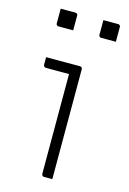

<svg xmlns="http://www.w3.org/2000/svg" viewBox="-116 -812 582 869"><g transform="rotate(15 175.0 -377.5)"><path d="M170 -11Q170 -58 170 -104.5Q170 -151 170 -198Q170 -245 170 -292Q170 -339 170 -385.5Q170 -432 170 -479H150Q139 -479 128 -479Q117 -479 105.5 -479Q94 -479 83 -479Q72 -479 61 -479Q57 -479 53.5 -482.5Q50 -486 50 -490Q50 -499 50 -508Q50 -517 50 -526Q66 -526 82 -526Q98 -526 114 -526Q130 -526 145.5 -526Q161 -526 177 -526Q193 -526 209 -526Q212 -526 214.5 -524.5Q217 -523 218.5 -520.5Q220 -518 220 -515Q220 -461 220 -407.5Q220 -354 220 -301Q220 -248 220 -194.5Q220 -141 220 -87Q220 -73 220 -58.5Q220 -44 220 -29.5Q220 -15 220 0Q210 0 200.5 0Q191 0 181 0Q177 0 173.5 -3.5Q170 -7 170 -11ZM57 -755Q74 -755 91.5 -755Q109 -755 126 -755Q130 -755 132 -753.5Q134 -752 135.5 -750Q137 -748 137 -744V-675Q120 -675 102.5 -675Q85 -675 68 -675Q65 -675 62.5 -676.5Q60 -678 58.5 -680.5Q57 -683 57 -686ZM257 -755Q274 -755 291.5 -755Q309 -755 326 -755Q330 -755 332 -753.5Q334 -752 335.5 -750Q337 -748 337 -744V-675Q320 -675 302.5 -675Q285 -675 268 -675Q265 -675 262.5 -676.5Q260 -678 258.5 -680.5Q257 -683 257 -686Z"/></g></svg>

Font: Recursive Sans Linear Light
Style: Regular
Weight: 300
Version: Version 1.085